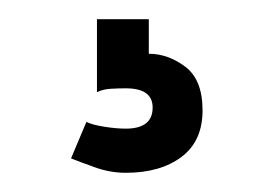

<svg xmlns="http://www.w3.org/2000/svg" viewBox="-20 -20 285 200"><path d="M111 72Q103 72 95 72.5Q87 73 81 76V0H135V36Q155 36 173 49.5Q191 63 191 95Q191 127 169 143.5Q147 160 111 160Q95 160 79.5 154.5Q64 149 54 145L70 107Q76 110 88.5 112Q101 114 111 114Q139 114 139 92Q139 72 111 72Z"/></svg>

Font: Epunda Sans
Style: Regular
Weight: 400
Designer: Simon Atzbach
Foundry: typofactur
Version: Version 2.204; ttfautohint (v1.8.4.7-5d5b)